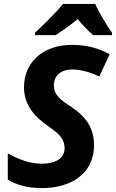

<svg xmlns="http://www.w3.org/2000/svg" viewBox="-20 -954 594 984"><path d="M20 -168V-34C61 -7 122 10 194 10C341 10 462 -61 462 -211C462 -295 423 -355 344 -407C288 -444 256 -467 256 -518C256 -567 295 -598 348 -598C391 -598 438 -586 489 -562L542 -676C483 -708 423 -724 348 -724C199 -724 103 -633 103 -507C103 -409 165 -351 225 -309C276 -272 311 -248 311 -193C311 -140 260 -115 195 -115C135 -115 79 -135 20 -168ZM159 -786V-774H265C304 -799 339 -824 378 -856C401 -828 434 -794 457 -774H554V-786C527 -825 488 -887 468 -934H303C270 -892 197 -821 159 -786Z"/></svg>

Font: BC Sans
Style: Bold Italic
Weight: 700
Italic angle: -12°
Designer: Monotype Design Team
Province of B.C.
Foundry: Monotype Imaging Inc.
Version: Version 2.000;GOOG;noto-source:20170915:90ef993387c0